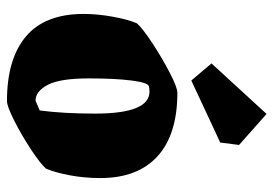

<svg xmlns="http://www.w3.org/2000/svg" viewBox="-137 -635 785 551"><g transform="rotate(90 255.5 -359.5)"><path d="M20 -207Q20 -247 28 -291Q36 -335 47 -360Q61 -376 103.5 -404Q146 -432 188.5 -454Q231 -476 246 -476Q366 -476 428.5 -419Q491 -362 491 -255Q491 -209 483 -167Q475 -125 464 -99Q450 -83 409 -56Q368 -29 326.5 -8Q285 13 270 13Q149 13 84.5 -41.5Q20 -96 20 -207ZM297 -81Q306 -149 306 -240Q306 -396 243 -396Q233 -396 227 -394Q217 -391 211 -344Q205 -297 205 -222Q205 -139 223.5 -104Q242 -69 269 -69ZM162 -574 307 -732 396 -653 389 -599 211 -516Z"/></g></svg>

Font: Grenze Black
Style: Regular
Weight: 900
Designer: Renata Polastri
Foundry: Omnibus-Type
Version: Version 1.002; ttfautohint (v1.8)